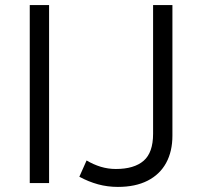

<svg xmlns="http://www.w3.org/2000/svg" viewBox="-20 -720 794 755"><path d="M97 0V-700H173V0ZM443.5 15Q403 15 365.5 4.8Q328 -5.5 292 -25L320.5 -89Q347.5 -73 376.2 -64.2Q405 -55.5 435.5 -55.5Q507.5 -55.5 544.8 -87.8Q582 -120 582 -194V-700H658V-186.5Q658 -124.5 633.2 -79.2Q608.5 -34 560.5 -9.5Q512.5 15 443.5 15Z"/></svg>

Font: Geologica Cursive ExtraLight
Style: Regular
Weight: 250
Designer: Sindre Bremnes, Frode Helland
Foundry: Monokrom Skriftforlag AS
Version: Version 1.010;gftools[0.9.28]